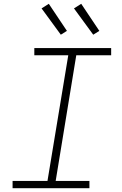

<svg xmlns="http://www.w3.org/2000/svg" viewBox="-20 -987 640 1007"><path d="M46 0V-38H229L338 -697H160V-735H563V-697H380L272 -38H449V0ZM469 -805 368 -943 406 -967 501 -825ZM299 -805 198 -943 236 -967 331 -825Z"/></svg>

Font: Iosevka Slab XLtExObl
Style: Regular
Weight: 200
Width: 7
Italic angle: -9°
Monospace: yes
Designer: Belleve Invis
Foundry: Belleve Invis
Version: Version 11.1.1; ttfautohint (v1.8.3)